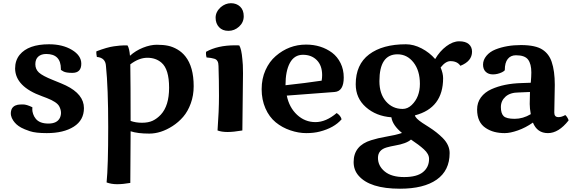

<svg xmlns="http://www.w3.org/2000/svg" viewBox="-20 -792 3501 1167"><path d="M87.9 -155.3Q99.1 -157.2 120.4 -157.2Q141.6 -157.2 176.8 -140.1Q176.3 -136.2 176.3 -125.5Q176.3 -114.7 181.4 -99.1Q186.5 -83.5 197.3 -70.3Q220.7 -41 274.4 -41Q328.1 -41 344.7 -77.1Q358.9 -110.4 339.8 -146Q325.7 -172.4 264.2 -196.3Q253.9 -200.2 235.8 -207Q73.7 -265.1 71.8 -375Q71.8 -424.8 99.6 -459Q152.3 -522.9 277.8 -522.9Q360.4 -522.9 417.2 -488.8Q474.1 -454.6 474.1 -404.8Q474.1 -349.1 419.9 -349.1Q381.3 -349.1 365.7 -357.7Q350.1 -366.2 350.1 -367.2Q350.1 -370.1 350.1 -372.6Q350.1 -463.9 261.2 -463.9Q230.5 -463.9 212.6 -448Q194.8 -432.1 194.8 -401.6Q194.8 -371.1 216.6 -351.1Q238.3 -331.1 300.5 -306.2Q362.8 -281.2 380.4 -272.5Q490.2 -219.2 490.2 -134.8Q490.2 -61.5 428.5 -22.2Q366.7 17.1 264.2 17.1Q196.3 17.1 161.6 5.4Q127 -6.3 109.1 -16.1Q91.3 -25.9 79.8 -36.6Q68.4 -47.4 60.5 -59.1Q39.6 -89.8 48.3 -121.6Q55.7 -148.4 87.9 -155.3Z M627.9 316.9Q637.7 219.7 637.7 -19.8Q637.7 -259.3 624 -391.1Q621.1 -441.4 568.8 -445.8Q568.4 -448.7 567.6 -452.9Q566.9 -457 566.4 -459.5Q565.4 -466.3 565.4 -471.2Q565.4 -476.1 565.9 -480Q630.9 -504.9 671.9 -510.5Q712.9 -516.1 731.7 -516.1Q750.5 -516.1 754.9 -516.1Q766.1 -499 770 -453.1Q803.7 -483.9 848.9 -502Q894 -520 933.3 -520Q972.7 -520 1001.5 -513.9Q1030.3 -507.8 1058.3 -491.5Q1086.4 -475.1 1106.9 -449.2Q1157.2 -385.7 1157.2 -268.1Q1157.2 -211.9 1139.6 -163.6Q1122.1 -115.2 1093.5 -82Q1064.9 -48.8 1028.3 -25.4Q957.5 20 887.2 20Q816.9 20 773.9 5.9Q773.9 98.1 772 319.8Q727.5 327.6 692.1 327.6Q656.7 327.6 627.9 316.9ZM772 -400.9Q773.9 -278.8 773.9 -57.1Q804.2 -45.9 843 -45.9Q881.8 -45.9 908.2 -58.3Q934.6 -70.8 957.5 -95.2Q1007.8 -149.4 1007.8 -258.8Q1007.8 -371.6 961.4 -411.1Q926.8 -440.9 875.7 -440.9Q824.7 -440.9 772 -400.9Z M1321.3 -748Q1350.1 -772.5 1383.8 -772.5Q1417.5 -772.5 1439.5 -751.7Q1461.4 -731 1461.4 -693.4Q1461.4 -655.8 1433.1 -630.1Q1404.8 -604.5 1368.4 -604.5Q1332 -604.5 1311.3 -627Q1290.5 -649.4 1290.5 -684.6Q1290.5 -719.7 1321.3 -748ZM1308.1 -391.1Q1308.1 -428.2 1282.2 -435.1Q1265.6 -440.4 1235.4 -442.9Q1231.9 -457.5 1231.9 -465.1Q1231.9 -472.7 1232.4 -477.1Q1302.7 -516.6 1408.7 -516.6Q1425.8 -516.6 1434.1 -516.1Q1447.8 -494.6 1453.1 -432.1Q1457 -403.8 1457 -346.7Q1457 -289.6 1453.1 1Q1398.9 10.3 1363 10.3Q1327.1 10.3 1302.2 1Q1311 -116.7 1311 -209.7Q1311 -302.7 1308.1 -391.1Z M2026.4 -105Q2050.8 -88.9 2056.2 -66.9Q2011.2 -14.6 1923.3 7.8Q1887.7 17.1 1841.1 17.1Q1794.4 17.1 1744.6 0.2Q1694.8 -16.6 1655.5 -48.8Q1616.2 -81.1 1593.3 -133.5Q1570.3 -186 1570.3 -250Q1570.3 -314 1593.8 -366Q1617.2 -418 1655.8 -451.2Q1736.3 -521 1840.3 -521Q1931.6 -521 1998.5 -471.7Q2030.8 -447.3 2050 -408.4Q2069.3 -369.6 2069.3 -320.8Q2069.3 -237.3 2014.2 -232.9L1723.1 -210.9Q1737.8 -138.7 1785.6 -94.2Q1833.5 -49.8 1897.5 -49.8Q1961.4 -49.8 2026.4 -105ZM1715.3 -273.9Q1836.9 -287.1 1935.1 -301.8Q1938 -319.3 1938 -335.4Q1938 -393.6 1905.8 -426.3Q1873.5 -459 1821.3 -459Q1769 -459 1742.2 -409.9Q1715.3 -360.8 1715.3 -273.9Z M2849.1 -478Q2849.1 -419.9 2778.3 -392.1Q2759.3 -420.4 2717.8 -420.4Q2688.5 -420.4 2658.2 -381.8Q2673.3 -345.7 2673.3 -316.9Q2673.3 -135.3 2502 -90.8Q2504.4 -73.7 2547.4 -44.9Q2565.9 -32.7 2588.4 -18.6Q2610.8 -4.4 2632.6 12.7Q2654.3 29.8 2672.4 48.3Q2712.9 89.8 2712.9 138.2Q2712.9 244.6 2634.3 299.8Q2555.7 355 2411.1 355Q2227.5 355 2159.2 275.4Q2129.4 241.2 2129.4 192.9Q2129.4 92.8 2236.3 60.1Q2281.2 46.4 2317.9 40.5Q2389.2 28.3 2423.3 16.1Q2365.7 -31.2 2358.9 -79.1Q2266.1 -85.9 2204.1 -140.6Q2142.1 -195.3 2142.1 -279.8Q2142.1 -399.9 2223.6 -461.4Q2305.2 -522.9 2447.3 -522.9Q2494.6 -522.9 2542.7 -497.8Q2590.8 -472.7 2625 -433.1Q2652.8 -481 2692.9 -511Q2732.9 -541 2771.2 -541Q2809.6 -541 2829.3 -523.9Q2849.1 -506.8 2849.1 -478ZM2396 -461.9Q2286.1 -461.9 2286.1 -298.8Q2286.1 -221.7 2325.9 -175.8Q2365.7 -129.9 2427.2 -129.9Q2457.5 -129.9 2482.4 -153.8Q2532.2 -201.7 2532.2 -282.2Q2532.2 -362.8 2493.4 -412.4Q2454.6 -461.9 2396 -461.9ZM2587.9 173.8Q2587.9 144 2556.6 115.7Q2527.3 88.9 2478 56.2Q2451.2 80.6 2380.4 92.8Q2355 97.2 2330.6 104Q2277.3 119.1 2277.3 167.7Q2277.3 216.3 2318.4 250.2Q2359.4 284.2 2436.5 284.2Q2513.7 284.2 2550.8 254.2Q2587.9 224.1 2587.9 173.8Z M3352.1 -275.9 3349.1 -111.8Q3349.1 -109.4 3349.1 -106.9Q3349.1 -80.1 3374.5 -80.1Q3394 -80.1 3416 -92.8Q3422.9 -86.9 3429 -76.4Q3435.1 -65.9 3436 -60.1Q3375.5 17.1 3310.3 17.1Q3245.1 17.1 3219.2 -46.9Q3174.3 -15.6 3127.7 0.7Q3081.1 17.1 3047.6 17.1Q3014.2 17.1 2985.6 9.8Q2957 2.4 2932.6 -13.7Q2879.9 -47.9 2879.9 -126.5Q2879.9 -168.5 2903.1 -200Q2926.3 -231.4 2966.3 -249.5Q3043 -284.2 3149.4 -287.1L3206.1 -289.1Q3209.5 -328.6 3209.5 -351.6Q3209.5 -403.3 3189.7 -429.7Q3169.9 -456.1 3116.2 -456.1Q3084 -456.1 3066.2 -433.6Q3048.3 -411.1 3048.3 -367.2Q3048.3 -361.3 3031.7 -353Q3003.9 -339.8 2976.3 -339.8Q2948.7 -339.8 2932.4 -355.5Q2916 -371.1 2916 -399.4Q2916 -427.7 2936.5 -452.6Q2957 -477.5 2991.2 -491.2Q3059.1 -518.1 3146 -518.1Q3236.8 -518.1 3278.8 -489.3Q3316.9 -463.9 3333 -416.5Q3352.1 -361.3 3352.1 -275.9ZM3206.1 -98.1Q3199.7 -133.8 3199.7 -159.9Q3199.7 -186 3201.2 -232.9L3133.3 -230Q3081.1 -230 3052.7 -204.6Q3024.4 -179.2 3024.4 -141.1Q3024.4 -103 3041 -86.4Q3057.6 -69.8 3108.2 -69.8Q3158.7 -69.8 3206.1 -98.1Z"/></svg>

Font: Marko One
Style: Regular
Weight: 400
Designer: Zhenya Spizhovyi
Foundry: Cyreal
Version: Version 1.003